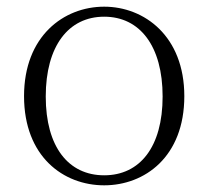

<svg xmlns="http://www.w3.org/2000/svg" viewBox="-20 -541 624 575"><path d="M292 14C413 14 532 -71 532 -253C532 -433 412 -521 292 -521C171 -521 52 -433 52 -253C52 -72 170 14 292 14ZM292 -16C185 -16 117 -101 117 -252C117 -403 185 -491 292 -491C399 -491 467 -403 467 -252C467 -101 399 -16 292 -16Z"/></svg>

Font: Noto Serif CJK KR ExtraLight
Style: Regular
Weight: 250
Designer: Ryoko NISHIZUKA 西塚涼子 (kana & ideographs); Frank Grießhammer (Latin, Greek & Cyrillic); Wenlong ZHANG 张文龙 (bopomofo); San
Foundry: Adobe Systems Incorporated
Version: Version 1.000;PS 1;hotconv 16.6.53;makeotf.lib2.5.65590